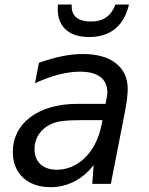

<svg xmlns="http://www.w3.org/2000/svg" viewBox="-20 -793 642 828"><path d="M364.7 -633.3C454.6 -633.3 514.6 -680.2 536.1 -773.4H478C459 -724.6 426.8 -700.2 371.6 -700.2C318.4 -700.2 289.1 -722.7 289.1 -765.1V-773.4H230.5C229 -768.1 229 -764.6 229 -753.4C229 -676.8 278.3 -633.3 364.7 -633.3ZM197.3 14.2C273.4 14.2 337.4 -21 383.8 -81.1L377.9 0H458L519 -312C526.9 -353 530.8 -387.7 530.8 -409.7C530.8 -502.9 460 -560.1 338.4 -560.1C280.8 -560.1 218.3 -547.4 147.9 -522L130.9 -434.1C203.1 -467.3 267.6 -483.9 324.7 -483.9C400.4 -483.9 442.9 -454.6 442.9 -394C442.9 -387.7 442.4 -380.9 440.9 -375L435.1 -345.2H314.9C143.1 -345.2 35.2 -260.3 35.2 -138.2C35.2 -43.9 99.6 14.2 197.3 14.2ZM225.1 -61C163.6 -61 128.9 -95.7 128.9 -149.9C128.9 -200.2 158.2 -239.7 202.1 -258.8C230 -271 265.1 -274.9 337.9 -274.9H421.9L418 -254.9C393.6 -130.9 312.5 -61 225.1 -61Z"/></svg>

Font: Hack
Style: Oblique
Weight: 400
Italic angle: -12°
Monospace: yes
Designer: Christopher Simpkins
Foundry: Christopher Simpkins
Version: Version 2.010